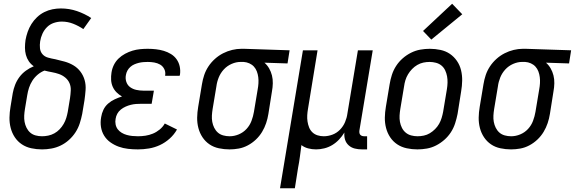

<svg xmlns="http://www.w3.org/2000/svg" viewBox="-20 -788 3063 1023"><path d="M204 8Q175 8 147 2Q119 -4 96.5 -19Q74 -34 59 -56.5Q44 -79 37 -106Q30 -133 30.5 -161.5Q31 -190 36 -219L48 -292Q52 -314 60.5 -336Q69 -358 83.5 -377.5Q98 -397 118 -411.5Q138 -426 160 -435Q144 -446 133.5 -461.5Q123 -477 118 -495.5Q113 -514 113 -534Q113 -554 116 -575Q120 -597 127.5 -618.5Q135 -640 147.5 -660Q160 -680 177.5 -696.5Q195 -713 216 -723.5Q237 -734 259.5 -738.5Q282 -743 304 -743Q349 -743 390 -729Q431 -715 466 -692L424 -633Q399 -650 370 -661.5Q341 -673 309 -673Q288 -673 267 -666Q246 -659 230.5 -643.5Q215 -628 206 -608Q197 -588 194 -568Q191 -549 193 -530.5Q195 -512 206.5 -499Q218 -486 236 -481Q254 -476 271 -473H272Q298 -467 323.5 -460Q349 -453 371 -440Q393 -427 408.5 -406.5Q424 -386 431 -361Q438 -336 436 -308.5Q434 -281 430 -253L418 -181Q413 -156 405 -131Q397 -106 382.5 -83.5Q368 -61 347.5 -42.5Q327 -24 303 -12.5Q279 -1 253.5 3.5Q228 8 204 8ZM204 -62Q220 -62 237 -65.5Q254 -69 269.5 -77.5Q285 -86 297.5 -99Q310 -112 319 -127.5Q328 -143 333 -159.5Q338 -176 341 -192L353 -265Q356 -285 357 -306Q358 -327 350.5 -344.5Q343 -362 328 -374.5Q313 -387 294.5 -393.5Q276 -400 256 -403.5Q236 -407 217 -412Q197 -404 180.5 -390Q164 -376 152.5 -358Q141 -340 134.5 -320Q128 -300 125 -280L113 -208Q110 -190 109 -172.5Q108 -155 111 -138.5Q114 -122 121.5 -107Q129 -92 141 -81.5Q153 -71 169.5 -66.5Q186 -62 204 -62Z M715 8Q688 8 662 5Q636 2 612.5 -6.5Q589 -15 568.5 -29.5Q548 -44 535 -65Q522 -86 518 -111.5Q514 -137 519 -164Q522 -184 531 -203Q540 -222 556 -236Q572 -250 591.5 -259Q611 -268 630 -274Q614 -283 601 -296Q588 -309 580.5 -326Q573 -343 572 -362.5Q571 -382 574 -401Q577 -422 586.5 -441.5Q596 -461 611.5 -476Q627 -491 646.5 -501.5Q666 -512 686 -518Q706 -524 726.5 -526Q747 -528 767 -528Q789 -528 811 -525.5Q833 -523 853 -517Q873 -511 891 -500Q909 -489 921 -472Q933 -455 937.5 -434Q942 -413 939 -391Q938 -389 938 -387.5Q938 -386 937 -384H860Q860 -385 860 -386Q860 -387 860 -387Q863 -405 855 -420.5Q847 -436 833 -444Q819 -452 802 -455Q785 -458 767 -458Q755 -458 743 -457Q731 -456 719 -453Q707 -450 695.5 -445Q684 -440 674.5 -431.5Q665 -423 659 -412Q653 -401 651 -389Q647 -370 653 -352Q659 -334 673.5 -323.5Q688 -313 706.5 -309Q725 -305 744 -305H800L788 -235H733Q719 -235 705 -234Q691 -233 677 -229.5Q663 -226 649.5 -220Q636 -214 624 -204.5Q612 -195 605 -182Q598 -169 596 -155Q593 -140 596 -125Q599 -110 607.5 -99Q616 -88 628.5 -80.5Q641 -73 655.5 -69Q670 -65 685 -63.5Q700 -62 715 -62Q735 -62 755 -65Q775 -68 794.5 -76Q814 -84 831 -98Q848 -112 858 -130L923 -98Q908 -71 884 -49.5Q860 -28 832 -15Q804 -2 774 3Q744 8 715 8Z M1203 8Q1174 8 1146 2Q1118 -4 1096 -19Q1074 -34 1059 -56.5Q1044 -79 1037 -106Q1030 -133 1030.5 -161.5Q1031 -190 1036 -219L1056 -339Q1060 -364 1068 -388Q1076 -412 1090.5 -434Q1105 -456 1125 -474Q1145 -492 1168.5 -504Q1192 -516 1217 -522Q1242 -528 1266 -528Q1270 -528 1273.5 -528Q1277 -528 1281 -528L1523 -520L1512 -450L1389 -454Q1404 -441 1414 -423.5Q1424 -406 1429 -386Q1434 -366 1433.5 -344Q1433 -322 1429 -301L1410 -181Q1406 -156 1398 -132Q1390 -108 1376.5 -85.5Q1363 -63 1343.5 -44.5Q1324 -26 1300.5 -13.5Q1277 -1 1252 3.5Q1227 8 1203 8ZM1204 -62Q1228 -62 1252 -72Q1276 -82 1293.5 -101Q1311 -120 1320 -144Q1329 -168 1333 -192L1353 -312Q1356 -328 1357 -344.5Q1358 -361 1356 -377Q1354 -393 1348.5 -407.5Q1343 -422 1333 -433Q1323 -444 1308.5 -450.5Q1294 -457 1278 -458H1270Q1268 -458 1265.5 -458Q1263 -458 1261 -458Q1238 -458 1214 -447.5Q1190 -437 1172.5 -418Q1155 -399 1145.5 -375.5Q1136 -352 1133 -328L1113 -208Q1110 -190 1109 -172.5Q1108 -155 1111 -138.5Q1114 -122 1121.5 -107Q1129 -92 1141 -81.5Q1153 -71 1169.5 -66.5Q1186 -62 1203 -62Z M1472 215 1594 -520H1672L1621 -208Q1618 -191 1617 -174Q1616 -157 1618.5 -140.5Q1621 -124 1627 -109Q1633 -94 1644.5 -83Q1656 -72 1672 -67Q1688 -62 1705 -62Q1728 -62 1751 -70.5Q1774 -79 1791.5 -97Q1809 -115 1818.5 -137.5Q1828 -160 1831 -183L1887 -520H1966L1895 -93Q1894 -86 1895 -80Q1896 -74 1899.5 -70Q1903 -66 1908.5 -64Q1914 -62 1921 -62H1936V8H1909Q1889 8 1870.5 3.5Q1852 -1 1838 -13.5Q1824 -26 1818.5 -44Q1813 -62 1815 -82Q1803 -62 1786.5 -44.5Q1770 -27 1750 -15Q1730 -3 1707.5 2.5Q1685 8 1664 8Q1642 8 1621.5 2.5Q1601 -3 1586 -15Q1582 15 1578 46Q1574 77 1568 107L1551 215Z M2204 8Q2175 8 2147 2Q2119 -4 2096.5 -19Q2074 -34 2059 -56.5Q2044 -79 2037 -106Q2030 -133 2030.5 -161.5Q2031 -190 2036 -219L2056 -339Q2060 -364 2068 -389Q2076 -414 2090.5 -436.5Q2105 -459 2125.5 -477Q2146 -495 2170 -507Q2194 -519 2219.5 -523.5Q2245 -528 2270 -528Q2299 -528 2327 -522Q2355 -516 2377 -501Q2399 -486 2414.5 -463.5Q2430 -441 2436.5 -414Q2443 -387 2442.5 -358.5Q2442 -330 2437 -301L2418 -181Q2413 -156 2405 -131Q2397 -106 2382.5 -83.5Q2368 -61 2347.5 -43Q2327 -25 2303.5 -13Q2280 -1 2254.5 3.5Q2229 8 2204 8ZM2205 -62Q2221 -62 2238 -65.5Q2255 -69 2270 -78Q2285 -87 2298 -100Q2311 -113 2319.5 -128Q2328 -143 2333 -159.5Q2338 -176 2341 -192L2361 -312Q2364 -330 2364.5 -347.5Q2365 -365 2362 -381.5Q2359 -398 2352 -413Q2345 -428 2332.5 -438.5Q2320 -449 2303 -453.5Q2286 -458 2269 -458Q2252 -458 2235.5 -454.5Q2219 -451 2203.5 -442Q2188 -433 2175.5 -420Q2163 -407 2154 -392Q2145 -377 2140 -360.5Q2135 -344 2133 -328L2113 -208Q2110 -190 2109 -172.5Q2108 -155 2111 -138.5Q2114 -122 2121.5 -107Q2129 -92 2141.5 -81.5Q2154 -71 2170.5 -66.5Q2187 -62 2205 -62ZM2278 -577 2234 -623 2389 -768 2443 -712Z M2703 8Q2674 8 2646 2Q2618 -4 2596 -19Q2574 -34 2559 -56.5Q2544 -79 2537 -106Q2530 -133 2530.5 -161.5Q2531 -190 2536 -219L2556 -339Q2560 -364 2568 -388Q2576 -412 2590.5 -434Q2605 -456 2625 -474Q2645 -492 2668.5 -504Q2692 -516 2717 -522Q2742 -528 2766 -528Q2770 -528 2773.5 -528Q2777 -528 2781 -528L3023 -520L3012 -450L2889 -454Q2904 -441 2914 -423.5Q2924 -406 2929 -386Q2934 -366 2933.5 -344Q2933 -322 2929 -301L2910 -181Q2906 -156 2898 -132Q2890 -108 2876.5 -85.5Q2863 -63 2843.5 -44.5Q2824 -26 2800.5 -13.5Q2777 -1 2752 3.5Q2727 8 2703 8ZM2704 -62Q2728 -62 2752 -72Q2776 -82 2793.5 -101Q2811 -120 2820 -144Q2829 -168 2833 -192L2853 -312Q2856 -328 2857 -344.5Q2858 -361 2856 -377Q2854 -393 2848.5 -407.5Q2843 -422 2833 -433Q2823 -444 2808.5 -450.5Q2794 -457 2778 -458H2770Q2768 -458 2765.5 -458Q2763 -458 2761 -458Q2738 -458 2714 -447.5Q2690 -437 2672.5 -418Q2655 -399 2645.5 -375.5Q2636 -352 2633 -328L2613 -208Q2610 -190 2609 -172.5Q2608 -155 2611 -138.5Q2614 -122 2621.5 -107Q2629 -92 2641 -81.5Q2653 -71 2669.5 -66.5Q2686 -62 2703 -62Z"/></svg>

Font: Iosevka SS04
Style: Italic
Weight: 400
Italic angle: -9°
Monospace: yes
Designer: Belleve Invis
Foundry: Belleve Invis
Version: Version 19.0.0; ttfautohint (v1.8.4)